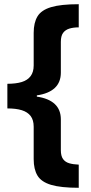

<svg xmlns="http://www.w3.org/2000/svg" viewBox="-20 -734 434 912"><path d="M354 158Q269 158 222.5 144Q176 130 158 100Q140 70 140 22V-132Q140 -164 125.5 -183Q111 -202 83.5 -210.5Q56 -219 15 -219V-336Q56 -336 83.5 -344.5Q111 -353 125.5 -372.5Q140 -392 140 -423V-578Q140 -626 158 -656Q176 -686 222.5 -700Q269 -714 354 -714V-604Q328 -604 309 -598Q290 -592 279.5 -577.5Q269 -563 269 -535V-389Q269 -343 240 -316Q211 -289 155 -281V-275Q211 -267 240 -240Q269 -213 269 -167V-21Q269 7 279.5 21.5Q290 36 309 41.5Q328 47 354 48Z"/></svg>

Font: Noto Sans Armenian
Style: Bold
Weight: 700
Version: Version 2.007